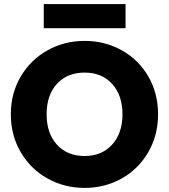

<svg xmlns="http://www.w3.org/2000/svg" viewBox="-20 -912 826 939"><path d="M33 -353Q33 -456 81.5 -538Q130 -620 212.5 -666Q295 -712 394 -712Q493 -712 575.5 -666Q658 -620 705.5 -538Q753 -456 753 -353Q753 -250 705 -167.5Q657 -85 575 -39Q493 7 394 7Q295 7 212.5 -39Q130 -85 81.5 -167.5Q33 -250 33 -353ZM579 -353Q579 -446 528.5 -501.5Q478 -557 394 -557Q309 -557 258.5 -502Q208 -447 208 -353Q208 -260 258.5 -204.5Q309 -149 394 -149Q478 -149 528.5 -205Q579 -261 579 -353ZM594 -892V-774H194V-892Z"/></svg>

Font: Poppins A&M
Style: Bold-A&M
Weight: 700
Designer: Ninad Kale (Devanagari), Jonny Pinhorn (Latin)
Foundry: Indian Type Foundry
Version: 4.004